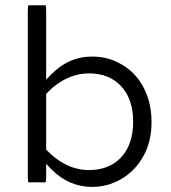

<svg xmlns="http://www.w3.org/2000/svg" viewBox="-20 -715 656 735"><path d="M320.3 -64Q274.9 -64 233.4 -84.5Q191.9 -105 159.7 -139.6L156.7 -142.6V-355.5Q172.4 -372.1 184.6 -382.3Q249 -434.1 320.3 -434.1Q398.9 -434.1 444.3 -384.3Q489.7 -335 489.7 -249Q489.7 -158.7 439.9 -108.9Q395 -64 320.3 -64ZM154.8 -17.1Q156.7 -23.4 156.7 -39.1V-87.9Q176.3 -67.4 178.2 -65.4Q244.6 0.5 333 0.5Q392.6 0.5 444.6 -29.8Q496.6 -60.1 528.3 -116.2Q560.1 -171.9 560.1 -247.6Q560.1 -336.4 517.1 -401.4Q487.8 -444.8 443.4 -469.7H442.9Q393.6 -498.5 333 -498.5Q241.7 -498.5 174.3 -428.2L156.7 -410.2V-672.9Q156.7 -687 154.8 -694.8H88.4Q86.4 -688.5 86.4 -672.9V-39.1Q86.4 -24.9 88.4 -17.1Z"/></svg>

Font: YuPearl-ExtraLight
Style: ExtraLight
Weight: 200
Designer: Max Yao
Foundry: Max-Everyday
Version: Version 1.011; ttfautohint (v1.8.3)